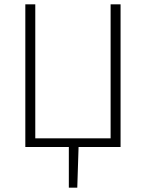

<svg xmlns="http://www.w3.org/2000/svg" viewBox="-20 -679 674 887"><path d="M97 0V-659H143V-40H491V-659H537V0H343L337 188H298V0Z"/></svg>

Font: Giro Light
Style: Regular
Weight: 300
Designer: Paul D. Hunt
Foundry: Adobe Systems Incorporated
Version: Version 1.000;PS 1.0;hotconv 1.0.88;makeotf.lib2.5.647800